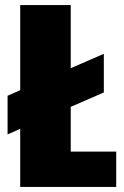

<svg xmlns="http://www.w3.org/2000/svg" viewBox="-20 -740 490 760"><path d="M60 -720V-383L10 -361V-208L60 -230V0H440V-140H260V-317L391 -374V-527L260 -470V-720Z"/></svg>

Font: MikodacsPCS
Style: Regular
Weight: 900
Designer: gluk (gluksza@wp.pl)
Foundry: gluk (gluksza@wp.pl)
Version: Version 0.27